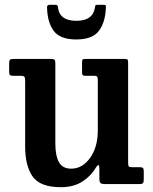

<svg xmlns="http://www.w3.org/2000/svg" viewBox="-20 -765 637 798"><path d="M84.5 -156.5V-430Q84.5 -442 81.2 -446Q78 -450 67.5 -450H35.5Q25 -450 21.5 -453Q18 -456 18 -466.5V-499Q18 -513 21 -516.5Q24 -520 37.5 -520H191.5Q202.5 -520 206.2 -516.8Q210 -513.5 210 -503V-169Q210 -118 225 -91Q240 -64 276 -64Q322.5 -64 354.5 -108.8Q386.5 -153.5 386.5 -223V-432Q386.5 -442.5 383.5 -446.2Q380.5 -450 373 -450H334.5Q327 -450 324 -452.5Q321 -455 321 -465.5V-505Q321 -514.5 323.2 -517.2Q325.5 -520 334.5 -520H497.5Q508 -520 510.2 -517Q512.5 -514 512.5 -503V-89Q512.5 -76 515.8 -73Q519 -70 530.5 -70H562.5Q571 -70 574.2 -66.8Q577.5 -63.5 577.5 -53V-19.5Q577.5 -8 574.2 -4Q571 0 560 0H416Q402.5 0 397.8 -4.2Q393 -8.5 393 -23.5V-62.5Q393 -91.5 379 -69Q359.5 -35 323.2 -11Q287 13 233 13Q146.5 13 115.5 -31.5Q84.5 -76 84.5 -156.5ZM297 -601Q229 -601 202.8 -637.2Q176.5 -673.5 175.5 -735.5Q175.5 -745 187 -745H211.5Q219.5 -745 220.5 -737Q226 -678.5 297 -678.5Q364.5 -678.5 374 -730.5Q375.5 -737.5 376 -741.2Q376.5 -745 385.5 -745H410Q418 -745 419.2 -742.8Q420.5 -740.5 420 -733Q418 -672.5 391 -636.8Q364 -601 297 -601Z"/></svg>

Font: Besley* Narrow Semi
Style: Regular
Weight: 600
Width: 4
Designer: Owen Earl
Foundry: indestructible type*
Version: Version 3.000; ttfautohint (v1.8.3)